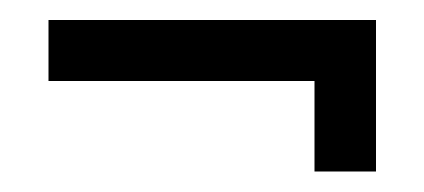

<svg xmlns="http://www.w3.org/2000/svg" viewBox="-20 -293 424 192"><path d="M294.5 -121.5H356V-273H28.5V-212H294.5Z"/></svg>

Font: Anybody SemiCondensed
Style: Regular
Weight: 400
Width: 4
Version: Version 1.113;gftools[0.9.25]